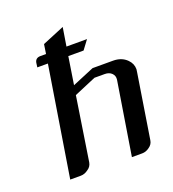

<svg xmlns="http://www.w3.org/2000/svg" viewBox="-95 -543 556 617"><g transform="rotate(-20 183.0 -234.5)"><path d="M42 0 102.1 -375H65.9L67.9 -390.1Q70.8 -405.8 87.9 -405.8H106.9L111.8 -438L187 -469.2L176.8 -405.8H247.1L224.1 -375H171.9L157.2 -280.8L231.9 -312H301.8Q331.1 -312 349.1 -293.9Q363.3 -279.8 363.3 -260.7Q363.3 -258.8 362.5 -254.9Q361.8 -251 361.8 -250L327.1 -30.8Q325.2 -17.1 313 -8.8Q301.3 0 288.1 0H252.9L293 -250Q294.9 -263.2 286.1 -272Q277.3 -280.8 262.2 -280.8H227.1L151.9 -249L118.2 -30.8Q115.7 -16.6 103 -8.8Q91.3 0 78.1 0Z"/></g></svg>

Font: Hhenum
Style: Italic
Weight: 400
Designer: T. Christopher White
Version: Version 1.0